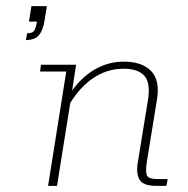

<svg xmlns="http://www.w3.org/2000/svg" viewBox="-20 -603 609 623"><path d="M64 -473 68 -495Q85 -495 90.5 -503Q96 -511 100 -533H74L82 -583H132L125 -539Q120 -505 106.5 -489Q93 -473 64 -473ZM136 0 195 -371H110L113 -393H227L214 -309Q243 -350 283 -375Q329 -403 381 -403Q441 -403 470.5 -372.5Q500 -342 489 -278L456 -75Q452 -47 456.5 -34.5Q461 -22 491 -22H524L520 0H485Q446 0 433.5 -19Q421 -38 427 -75L460 -278Q469 -334 448.5 -357Q428 -380 381 -380Q328 -380 283 -350Q240 -321 208 -269L165 0Z"/></svg>

Font: Rokkitt SemiBold Thin
Style: Italic
Weight: 250
Italic angle: -9°
Version: Version 3.103